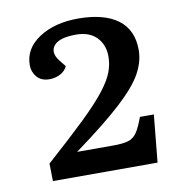

<svg xmlns="http://www.w3.org/2000/svg" viewBox="-60 -891 519 571"><g transform="rotate(-10 199.0 -605.5)"><path d="M198 -791Q147 -791 131 -771Q115 -751 136 -724L152 -704Q145 -689 130 -681.5Q115 -674 98 -674Q73 -674 60 -689.5Q47 -705 47 -725Q47 -775 94 -806Q141 -837 212 -837Q290 -837 332 -806Q374 -775 374 -714Q374 -679 354.5 -643.5Q335 -608 284.5 -561.5Q234 -515 141 -447H251Q280 -447 296 -452Q312 -457 322 -472Q332 -487 343 -517H385L371 -374H55L54 -427Q127 -492 172.5 -536Q218 -580 241.5 -610.5Q265 -641 273.5 -664Q282 -687 282 -710Q282 -746 260 -768.5Q238 -791 198 -791Z"/></g></svg>

Font: Literata 12pt Medium
Style: Italic
Weight: 500
Italic angle: -2°
Designer: Latin by Veronika Burian and Jose Scaglione. Greek by Irene Vlachou. Cyrillic by Vera Evstafieva
Foundry: TypeTogether
Version: Version 3.002